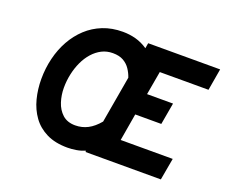

<svg xmlns="http://www.w3.org/2000/svg" viewBox="-118 -894 1276 1087"><g transform="rotate(20 520.0 -350.0)"><path d="M378.5 12Q304 12 252 -13.8Q200 -39.5 168 -84Q136 -128.5 121.5 -185Q107 -241.5 107 -302.5Q107 -368 121.8 -428.5Q136.5 -489 165.2 -540.5Q194 -592 235.5 -630.5Q277 -669 331 -690.5Q385 -712 450.5 -712Q491 -712 528.8 -701.8Q566.5 -691.5 601 -668L606.5 -700H1040L1017.5 -569H724L699 -427H855.5L832.5 -296H675.5L647.5 -132H961L937.5 0H483.5L484.5 -8Q458.5 3 430.8 7.5Q403 12 378.5 12ZM376.5 -121.5Q417 -121.5 451.8 -139.5Q486.5 -157.5 518.5 -196L567.5 -478Q559 -503.5 543.5 -526.8Q528 -550 502.8 -564.5Q477.5 -579 438.5 -579Q402.5 -579 372.5 -563.8Q342.5 -548.5 318.5 -521.5Q294.5 -494.5 278 -459Q261.5 -423.5 252.8 -383Q244 -342.5 244 -300Q244 -256.5 257 -215.8Q270 -175 299.2 -148.2Q328.5 -121.5 376.5 -121.5Z"/></g></svg>

Font: Overpass ExtraBold
Style: Italic
Weight: 800
Italic angle: -10°
Designer: Delve Withrington, Dave Bailey, Thomas Jockin
Foundry: Delve Fonts LLC
Version: Version 4.000